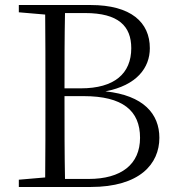

<svg xmlns="http://www.w3.org/2000/svg" viewBox="-20 -745 702 765"><path d="M55 -696 160 -687C161 -590 161 -490 161 -392V-337C161 -236 161 -137 160 -38L55 -29V0H341C537 0 615 -92 615 -196C615 -291 552 -365 400 -381C525 -405 577 -475 577 -553C577 -656 502 -725 341 -725H55ZM237 -362H313C469 -362 538 -304 538 -196C538 -90 463 -32 333 -32H239C237 -132 237 -235 237 -362ZM239 -693H319C452 -693 503 -641 503 -553C503 -452 436 -393 302 -393H237C237 -497 237 -596 239 -693Z"/></svg>

Font: Noto Serif CJK TC Light
Style: Regular
Weight: 300
Designer: Ryoko NISHIZUKA 西塚涼子 (kana & ideographs); Frank Grießhammer (Latin, Greek & Cyrillic); Wenlong ZHANG 张文龙 (bopomofo); San
Foundry: Adobe
Version: Version 2.001;hotconv 1.1.0;makeotfexe 2.6.0